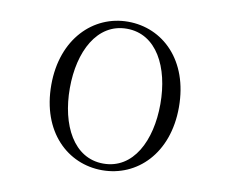

<svg xmlns="http://www.w3.org/2000/svg" viewBox="-82 -849 1163 969"><g transform="rotate(10 500.0 -364.5)"><path d="M499 16C677 16 826 -126 826 -364C826 -605 677 -745 499 -745C322 -745 172 -601 172 -364C172 -123 322 16 499 16ZM499 -18C347 -18 267 -175 267 -364C267 -552 347 -709 499 -709C652 -709 731 -552 731 -364C731 -175 652 -18 499 -18Z"/></g></svg>

Font: Harano Aji Mincho
Style: Regular
Weight: 400
Foundry: Masamichi Hosoda
Version: HaranoAjiMincho-Regular version 20230610;ttx 4.39.4